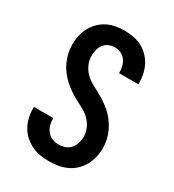

<svg xmlns="http://www.w3.org/2000/svg" viewBox="-182 -845 863 955"><g transform="rotate(30 250.0 -367.5)"><path d="M249 8Q223 8 197.5 4Q172 0 148.5 -11.5Q125 -23 105.5 -40.5Q86 -58 73.5 -80.5Q61 -103 55 -128.5Q49 -154 49 -180V-189H160V-185Q160 -166 165.5 -148Q171 -130 183 -115.5Q195 -101 212.5 -94.5Q230 -88 249 -88Q267 -88 285 -94.5Q303 -101 315 -115Q327 -129 332.5 -147Q338 -165 338 -183Q338 -208 328 -231Q318 -254 301 -271.5Q284 -289 262.5 -301Q241 -313 219 -324.5Q197 -336 176.5 -349.5Q156 -363 138 -380Q120 -397 105 -416.5Q90 -436 80 -458.5Q70 -481 64.5 -505Q59 -529 59 -553Q59 -579 64.5 -604Q70 -629 81.5 -651.5Q93 -674 111.5 -692.5Q130 -711 152.5 -722.5Q175 -734 200.5 -738.5Q226 -743 251 -743Q276 -743 301.5 -738.5Q327 -734 349.5 -722.5Q372 -711 390 -693Q408 -675 420 -652.5Q432 -630 437.5 -605Q443 -580 443 -555V-546H332V-550Q332 -568 327.5 -585.5Q323 -603 312.5 -617.5Q302 -632 285.5 -639.5Q269 -647 251 -647Q233 -647 216.5 -640Q200 -633 189.5 -619Q179 -605 174.5 -587.5Q170 -570 170 -552Q170 -528 180 -505Q190 -482 207 -464Q224 -446 245.5 -434Q267 -422 288.5 -410.5Q310 -399 330.5 -385.5Q351 -372 369.5 -355.5Q388 -339 402.5 -319Q417 -299 427.5 -277Q438 -255 443.5 -231Q449 -207 449 -182Q449 -156 443 -130.5Q437 -105 424.5 -82Q412 -59 393 -41Q374 -23 350.5 -12Q327 -1 301 3.5Q275 8 249 8Z"/></g></svg>

Font: Iosevka Fixed
Style: Bold
Weight: 700
Monospace: yes
Designer: Belleve Invis
Foundry: Belleve Invis
Version: Version 32.3.0